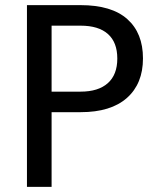

<svg xmlns="http://www.w3.org/2000/svg" viewBox="-20 -728 624 748"><path d="M85 0H181V-291H294C372.7 -291 432.8 -309.5 474.5 -346.5C516.2 -383.5 537 -434.8 537 -500.5C537 -566.2 516.7 -617.2 476 -653.5C435.3 -689.8 374.7 -708 294 -708H85ZM181 -628H294C340.7 -628 376.2 -617.2 400.5 -595.5C424.8 -573.8 437 -542 437 -500C437 -458 424.7 -426 400 -404C375.3 -382 340 -371 294 -371H181Z"/></svg>

Font: Telex Regular
Style: Regular
Weight: 400
Designer: Andres Torresi
Foundry: Andres Torresi
Version: Version 1.001